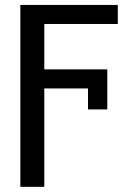

<svg xmlns="http://www.w3.org/2000/svg" viewBox="-20 -550 551 768"><path d="M451.2 -454.1H157.2V-272.5H409.2V-112.3H332V-196.3H157.2V197.3H61.5V-530.3H451.2Z"/></svg>

Font: Pretendard
Style: Regular
Weight: 400
Designer: Base glyphs from Inter by Rasmus Andersson; Hangeul glyphs from Noto Sans CJK(Source Han Sans) by Jang Soo-young and Kan
Foundry: Kil Hyung-jin
Version: Version 1.309